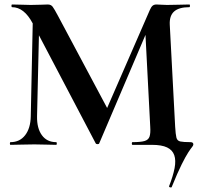

<svg xmlns="http://www.w3.org/2000/svg" viewBox="-20 -645 897 855"><path d="M745 187Q744 191 738 189.5Q732 188 733 184Q751 138 757.5 103.5Q764 69 756 46Q748 23 724 11.5Q700 0 656 0H570Q567 0 567 -6Q567 -12 570 -12Q606 -12 623.5 -17Q641 -22 646 -37Q651 -52 649 -81L626 -525L677 -605L422 -7Q421 -3 414.5 -3Q408 -3 406 -7L125 -542Q87 -613 34 -613Q31 -613 31 -619Q31 -625 34 -625Q55 -625 78 -624Q101 -623 117 -623Q143 -623 162.5 -624Q182 -625 193 -625Q207 -625 214.5 -615Q222 -605 239 -573L463 -153L413 -63L647 -600Q653 -614 659.5 -619.5Q666 -625 677 -625Q687 -625 698 -624Q709 -623 724 -623Q756 -623 778.5 -624Q801 -625 823 -625Q826 -625 826 -619Q826 -613 823 -613Q777 -613 755.5 -594Q734 -575 736 -535L760 -81Q762 -47 765.5 -32.5Q769 -18 783 -15Q797 -12 828 -12Q841 -12 841 -2Q841 3 835.5 9.5Q830 16 818.5 33.5Q807 51 789 87Q771 123 745 187ZM27 0Q24 0 24 -6Q24 -12 27 -12Q68 -12 92 -43Q116 -74 117 -127L127 -602L156 -600L145 -127Q144 -74 166.5 -43Q189 -12 230 -12Q233 -12 233 -6Q233 0 230 0Q208 0 185 -1Q162 -2 133 -2Q101 -2 75 -1Q49 0 27 0Z"/></svg>

Font: Cormorant Garamond Light
Style: Regular
Weight: 300
Designer: Christian Thalmann (Catharsis Fonts)
Foundry: Catharsis Fonts
Version: Version 4.001